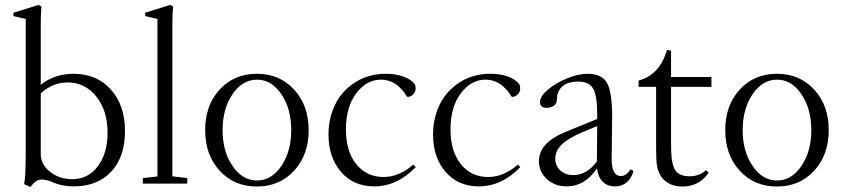

<svg xmlns="http://www.w3.org/2000/svg" viewBox="-20 -746 3427 780"><path d="M103.5 13.7 77.6 2Q84.5 -22.9 84.5 -127V-668.9L34.7 -680.7V-694.3L136.7 -726.1L148.4 -719.2Q145.5 -679.2 145.5 -652.3V-401.4Q201.7 -446.3 278.8 -446.3Q373 -446.3 430.4 -382.3Q487.8 -318.4 487.8 -213.4Q487.8 -108.9 431.9 -48.8Q376 11.2 278.8 11.2Q232.4 11.2 197.3 -4.4Q169.9 -16.6 149.4 -16.6Q135.7 -16.6 125.7 -9.3Q115.7 -2 103.5 13.7ZM145.5 -121.6Q145.5 -78.1 183.1 -48.1Q220.7 -18.1 274.9 -18.1Q337.9 -18.1 377.4 -70.6Q417 -123 417 -207Q417 -296.9 371.1 -354Q325.2 -411.1 253.9 -411.1Q193.8 -411.1 145.5 -366.7Z M560.1 0V-22.5L619.6 -29.3V-668.9L569.8 -680.7V-694.3L671.4 -726.1L683.1 -719.2Q680.2 -679.2 680.2 -652.3V-29.8L740.7 -22.5V0Z M1174.8 -52.5Q1115.7 11.7 1023.4 11.7Q931.2 11.7 872.3 -52.5Q813.5 -116.7 813.5 -217.3Q813.5 -317.9 872.3 -382.1Q931.2 -446.3 1023.4 -446.3Q1115.7 -446.3 1174.8 -382.1Q1233.9 -317.9 1233.9 -217.3Q1233.9 -116.7 1174.8 -52.5ZM1163.1 -217.3Q1163.1 -304.2 1123 -363.3Q1083 -422.4 1023.9 -422.4Q964.8 -422.4 924.6 -363.3Q884.3 -304.2 884.3 -217.3Q884.3 -130.9 924.6 -71.8Q964.8 -12.7 1023.9 -12.7Q1083 -12.7 1123 -71.8Q1163.1 -130.9 1163.1 -217.3Z M1500 11.2Q1416 11.2 1365.2 -47.9Q1314.5 -106.9 1314.5 -199.2Q1314.5 -266.1 1341.8 -321.8Q1369.1 -377.4 1423.3 -411.9Q1477.5 -446.3 1548.3 -446.3Q1586.9 -446.3 1617.9 -435.3Q1648.9 -424.3 1665 -403.8Q1668.5 -397.9 1668.5 -386.7Q1668.5 -372.6 1658.4 -362.5Q1648.4 -352.5 1637.2 -352.5Q1632.8 -352.5 1630.9 -356.4Q1626.5 -364.7 1619.4 -373.8Q1612.3 -382.8 1599.6 -394.8Q1586.9 -406.7 1567.9 -414.6Q1548.8 -422.4 1527.3 -422.4Q1468.8 -422.4 1427 -366.5Q1385.3 -310.5 1385.3 -220.7Q1385.3 -130.9 1427.5 -78.9Q1469.7 -26.9 1538.1 -26.9Q1602.1 -26.9 1659.2 -77.6L1668.9 -66.9Q1592.8 11.2 1500 11.2Z M1924.8 11.2Q1840.8 11.2 1790 -47.9Q1739.3 -106.9 1739.3 -199.2Q1739.3 -266.1 1766.6 -321.8Q1793.9 -377.4 1848.1 -411.9Q1902.3 -446.3 1973.1 -446.3Q2011.7 -446.3 2042.7 -435.3Q2073.7 -424.3 2089.8 -403.8Q2093.3 -397.9 2093.3 -386.7Q2093.3 -372.6 2083.3 -362.5Q2073.2 -352.5 2062 -352.5Q2057.6 -352.5 2055.7 -356.4Q2051.3 -364.7 2044.2 -373.8Q2037.1 -382.8 2024.4 -394.8Q2011.7 -406.7 1992.7 -414.6Q1973.6 -422.4 1952.1 -422.4Q1893.6 -422.4 1851.8 -366.5Q1810.1 -310.5 1810.1 -220.7Q1810.1 -130.9 1852.3 -78.9Q1894.5 -26.9 1962.9 -26.9Q2026.9 -26.9 2084 -77.6L2093.8 -66.9Q2017.6 11.2 1924.8 11.2Z M2282.2 11.2Q2234.4 11.2 2201.9 -18.3Q2169.4 -47.9 2169.4 -91.3Q2169.4 -166.5 2278.3 -210.4L2406.2 -262.7V-281.2Q2406.2 -357.4 2389.6 -386Q2373 -414.6 2328.6 -414.6Q2287.1 -414.6 2264.6 -395Q2242.2 -375.5 2242.2 -339.8Q2242.2 -325.7 2230.5 -316.9Q2218.8 -308.1 2200.2 -308.1Q2173.8 -308.1 2173.8 -332.5Q2173.8 -354.5 2205.6 -381.6Q2237.3 -408.7 2283.4 -427.5Q2329.6 -446.3 2366.7 -446.3Q2424.3 -446.3 2445.6 -409.7Q2466.8 -373 2466.8 -272.9Q2466.8 -240.7 2465.8 -181.4Q2464.8 -122.1 2464.8 -103Q2464.4 -67.9 2473.9 -49.3Q2483.4 -30.8 2502 -30.8Q2524.9 -30.8 2541 -58.1L2553.7 -51.8Q2545.4 -21.5 2525.9 -5.1Q2506.3 11.2 2478.5 11.2Q2447.3 11.2 2428.2 -8.1Q2409.2 -27.3 2405.3 -62.5Q2356.4 11.2 2282.2 11.2ZM2235.8 -102.1Q2235.8 -72.3 2256.3 -53.5Q2276.9 -34.7 2308.6 -34.7Q2364.3 -34.7 2404.8 -90.3L2406.2 -233.9L2349.6 -210.4Q2290.5 -186 2263.2 -159.9Q2235.8 -133.8 2235.8 -102.1Z M2752 11.7Q2719.2 11.7 2696.8 -1Q2674.3 -13.7 2663.6 -32.7Q2652.8 -50.8 2649.2 -71.8Q2645.5 -92.8 2645.5 -142.6V-393.1H2574.2V-418.9Q2659.2 -440.4 2689.9 -543.5L2706.1 -540V-433.1H2870.1V-393.1H2706.1V-175.8Q2706.1 -122.6 2708.7 -101.8Q2711.4 -81.1 2718.3 -64Q2731.9 -29.8 2781.7 -29.8Q2820.8 -29.8 2848.1 -54.7L2858.9 -44.4Q2820.8 11.7 2752 11.7Z M3287.6 -52.5Q3228.5 11.7 3136.2 11.7Q3043.9 11.7 2985.1 -52.5Q2926.3 -116.7 2926.3 -217.3Q2926.3 -317.9 2985.1 -382.1Q3043.9 -446.3 3136.2 -446.3Q3228.5 -446.3 3287.6 -382.1Q3346.7 -317.9 3346.7 -217.3Q3346.7 -116.7 3287.6 -52.5ZM3275.9 -217.3Q3275.9 -304.2 3235.8 -363.3Q3195.8 -422.4 3136.7 -422.4Q3077.6 -422.4 3037.4 -363.3Q2997.1 -304.2 2997.1 -217.3Q2997.1 -130.9 3037.4 -71.8Q3077.6 -12.7 3136.7 -12.7Q3195.8 -12.7 3235.8 -71.8Q3275.9 -130.9 3275.9 -217.3Z"/></svg>

Font: Elstob Light
Style: Regular
Weight: 300
Designer: Peter S. Baker
Version: Version 1.015